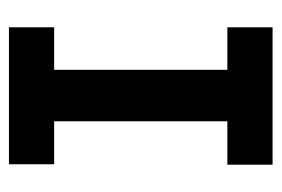

<svg xmlns="http://www.w3.org/2000/svg" viewBox="-120 -509 629 429"><g transform="rotate(-90 194.5 -294.5)"><path d="M42 -589H348V-488H253V-101H348V0H41V-101H138V-488H42Z"/></g></svg>

Font: Podkova
Style: Bold
Weight: 700
Designer: Ilya Yudin
Foundry: Cyreal (www.cyreal.org)
Version: Version 2.102; ttfautohint (v1.8.1.43-b0c9)